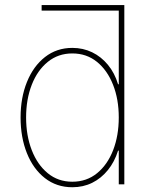

<svg xmlns="http://www.w3.org/2000/svg" viewBox="-20 -748 621 779"><path d="M472.7 -705.1H148.9V-727.5H484.4ZM273.4 11.7Q209.5 11.7 162.1 -25.4Q114.7 -62.5 89.1 -126.7Q63.5 -190.9 63.5 -271.5Q63.5 -351.6 89.4 -415.5Q115.2 -479.5 162.6 -516.6Q210 -553.7 273.4 -553.7Q316.9 -553.7 353.8 -535.9Q390.6 -518.1 418 -484.9Q445.3 -451.7 459 -406.2H461.9V-727.5H484.4V0H461.9V-136.7H459Q444.8 -91.3 417.7 -57.9Q390.6 -24.4 354 -6.3Q317.4 11.7 273.4 11.7ZM273.4 -10.7Q331.5 -10.7 373.8 -45.2Q416 -79.6 439 -138.7Q461.9 -197.8 461.9 -271.5Q461.9 -345.2 438.7 -404.1Q415.5 -462.9 373.3 -497.1Q331.1 -531.2 273.4 -531.2Q216.3 -531.2 174.1 -497.1Q131.8 -462.9 108.9 -404.1Q85.9 -345.2 85.9 -271.5Q85.9 -197.8 108.9 -138.7Q131.8 -79.6 173.8 -45.2Q215.8 -10.7 273.4 -10.7Z"/></svg>

Font: Inter Thin
Style: Regular
Weight: 250
Designer: Rasmus Andersson
Foundry: rsms
Version: Version 4.001;git-66647c0bb